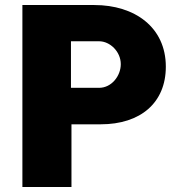

<svg xmlns="http://www.w3.org/2000/svg" viewBox="-20 -743 709 763"><path d="M69 0H264V-249H380C539 -249 639 -335 639 -478C639 -635 515 -723 355 -723H69ZM262 -394V-579H374C417 -579 460 -538 460 -488C460 -441 423 -394 374 -394Z"/></svg>

Font: United Sans Black
Style: Regular
Weight: 900
Designer: Pablo Impallari, Rodrigo Fuenzalida (Modified by Dan O. Williams)
Version: Version 1.000;PS 001.000;hotconv 1.0.88;makeotf.lib2.5.64775